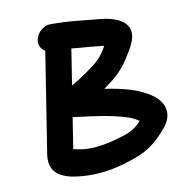

<svg xmlns="http://www.w3.org/2000/svg" viewBox="-65 -566 617 646"><g transform="rotate(-10 243.5 -243.5)"><path d="M97.3 -460C94.5 -442.2 101.1 -429.1 116 -419.8L61.8 -75C49.5 3.2 122.9 14.1 170 17.4C239.5 22.3 300.7 6.1 351.8 -12.6C400.9 -29.7 434.4 -59.8 462.4 -93.9C498.6 -136.1 485.5 -178 450.1 -204.8C406 -237.6 349.8 -250.1 289.7 -259.4C333.1 -290.6 360 -313.2 386.6 -360.9C405.4 -389.4 439 -445.4 379.6 -476.6C348.3 -492.1 318.6 -492.6 286.5 -495.9C246 -500 205.8 -505 159.4 -505H148.4C126.5 -505 101.4 -486.1 97.3 -460ZM167.9 -184.1C235.6 -175.5 299.2 -168.2 353.2 -150.1C360.6 -147.8 375.5 -141.1 387.5 -132.6C374.4 -116.6 358.1 -104.9 333.2 -95.4C286.1 -79.7 220 -62.2 166.9 -74.5C159.7 -76 155.3 -76.5 151.2 -77.6ZM184.5 -289.5 203.8 -412.4C221.4 -410.8 242.6 -408.2 265.2 -407.1L304.4 -403.1C308.2 -402.8 309.5 -402.7 314.2 -401.6C291.1 -362 280.7 -353.5 237.3 -322.6C215.1 -307.3 198 -296.6 190.8 -292.8C189 -291.9 186.5 -290.6 184.5 -289.5Z"/></g></svg>

Font: Just Breathe
Style: BdObl3
Weight: 400
Foundry: Cannot Into Space Fonts
Version: Version 0.72